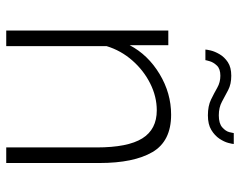

<svg xmlns="http://www.w3.org/2000/svg" viewBox="-97 -673 770 616"><g transform="rotate(90 288.0 -365.0)"><path d="M503 0H453V-290Q453 -390 424 -436.5Q395 -483 334 -483Q290 -483 248 -462Q206 -441 174 -404.5Q142 -368 128 -322V0H78V-520H125V-396Q156 -455 217.5 -492Q279 -529 348 -529Q433 -529 468 -469Q503 -409 503 -299ZM350 -647Q320 -647 299.5 -657Q279 -667 261.5 -677Q244 -687 223 -687Q201 -687 190.5 -676Q180 -665 176.5 -653Q173 -641 173 -639H139Q139 -643 142 -656Q145 -669 154 -684.5Q163 -700 179.5 -711Q196 -722 223 -722Q250 -722 269 -712Q288 -702 306.5 -692Q325 -682 350 -682Q376 -682 388.5 -693Q401 -704 404 -716Q407 -728 407 -730H442Q442 -726 438.5 -712.5Q435 -699 425 -684Q415 -669 397 -658Q379 -647 350 -647Z"/></g></svg>

Font: Raleway Light
Style: Regular
Weight: 300
Designer: Matt McInerney, Pablo Impallari, Rodrigo Fuenzalida
Foundry: Matt McInerney, Pablo Impallari, Rodrigo Fuenzalida
Version: Version 4.026